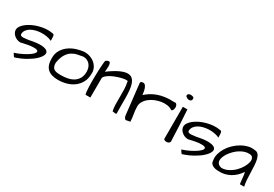

<svg xmlns="http://www.w3.org/2000/svg" viewBox="43 -1780 4013 2813"><g transform="rotate(30 2049.5 -374.0)"><path d="M168.9 -19.5Q238.3 -42 298.3 -72.3Q358.4 -102.5 398.9 -131.8Q439.5 -161.1 453.6 -186Q467.8 -210.9 445.8 -223.6Q423.8 -236.3 359.4 -231.9Q294.9 -227.5 176.8 -198.2Q141.6 -199.2 113.8 -211.9Q85.9 -224.6 66.4 -243.2Q46.9 -261.7 36.6 -283.7Q26.4 -305.7 26.4 -326.2Q26.4 -358.4 48.3 -390.1Q70.3 -421.9 107.4 -450.2Q144.5 -478.5 193.4 -501.5Q242.2 -524.4 295.9 -538.6Q349.6 -552.7 405.8 -557.1Q461.9 -561.5 513.7 -551.8Q543 -551.8 547.9 -525.9Q552.7 -500 552.7 -442.4Q512.7 -460.9 466.3 -468.8Q419.9 -476.6 373 -474.6Q326.2 -472.7 282.2 -461.4Q238.3 -450.2 204.6 -430.2Q170.9 -410.2 149.4 -380.9Q127.9 -351.6 127 -314.5Q127 -293.9 143.1 -287.6Q159.2 -281.2 181.2 -281.7Q203.1 -282.2 227.1 -286.6Q251 -291 265.6 -291Q397.5 -319.3 470.7 -314.5Q543.9 -309.6 569.3 -283.2Q594.7 -256.8 577.1 -215.3Q559.6 -173.8 509.3 -127.9Q459 -82 381.8 -38.6Q304.7 4.9 210.9 35.2Q206.1 35.2 200.2 27.8Q194.3 20.5 188 10.7Q181.6 1 176.8 -7.8Q171.9 -16.6 168.9 -19.5Z M691.4 -231.4Q691.4 -311.5 726.6 -368.7Q761.7 -425.8 815.4 -463.9Q869.1 -502 932.6 -522Q996.1 -542 1053.7 -547.9Q1109.4 -550.8 1158.2 -533.7Q1207 -516.6 1242.2 -485.4Q1277.3 -454.1 1296.4 -411.1Q1315.4 -368.2 1310.5 -320.3Q1310.5 -240.2 1278.8 -180.2Q1247.1 -120.1 1194.3 -79.6Q1141.6 -39.1 1071.8 -19Q1002 1 925.8 1Q810.5 1 751 -52.7Q691.4 -106.4 691.4 -231.4ZM775.4 -202.1Q775.4 -161.1 785.6 -136.7Q795.9 -112.3 815.9 -100.1Q835.9 -87.9 864.7 -84Q893.6 -80.1 931.6 -80.1Q990.2 -80.1 1044.9 -91.3Q1099.6 -102.5 1141.6 -129.4Q1183.6 -156.2 1209 -200.7Q1234.4 -245.1 1234.4 -311.5Q1234.4 -345.7 1224.6 -376.5Q1214.8 -407.2 1195.3 -430.2Q1175.8 -453.1 1147.5 -466.8Q1119.1 -480.5 1083 -480.5Q1035.2 -472.7 987.3 -462.4Q939.5 -452.1 897.5 -425.3Q855.5 -398.4 823.2 -346.2Q791 -293.9 775.4 -202.1Z M1824.2 -480.5Q1831.1 -496.1 1809.6 -498.5Q1788.1 -501 1751 -494.1Q1713.9 -487.3 1668 -472.7Q1622.1 -458 1580.6 -438Q1539.1 -418 1508.3 -393.6Q1477.5 -369.1 1470.7 -344.7L1469.7 -12.7H1388.7Q1382.8 -26.4 1379.4 -56.2Q1376 -85.9 1374 -126.5Q1372.1 -167 1371.6 -214.4Q1371.1 -261.7 1372.1 -310.1Q1373 -358.4 1375 -404.8Q1377 -451.2 1379.4 -489.3Q1381.8 -527.3 1384.3 -553.2Q1386.7 -579.1 1389.6 -587.9Q1400.4 -595.7 1414.1 -602.5Q1427.7 -609.4 1441.4 -609.4Q1459 -608.4 1465.3 -586.4Q1471.7 -564.5 1471.7 -536.6Q1471.7 -508.8 1468.3 -482.4Q1464.8 -456.1 1464.8 -446.3Q1566.4 -521.5 1639.6 -555.7Q1712.9 -589.8 1763.2 -591.8Q1813.5 -593.8 1843.8 -568.4Q1874 -543 1890.6 -498Q1907.2 -453.1 1912.6 -393.1Q1918 -333 1918.9 -266.6Q1919.9 -200.2 1918.9 -131.3Q1918 -62.5 1920.9 0Q1909.2 5.9 1904.8 6.8Q1900.4 7.8 1895 6.3Q1889.6 4.9 1880.9 2.9Q1872.1 1 1853.5 0Q1841.8 -47.9 1840.3 -109.4Q1838.9 -170.9 1839.8 -235.4Q1840.8 -299.8 1838.9 -363.3Q1836.9 -426.8 1824.2 -480.5Z M1989.3 -558.6Q1989.3 -577.1 2002.4 -583Q2015.6 -588.9 2031.2 -588.9Q2056.6 -588.9 2071.8 -567.9Q2086.9 -546.9 2095.2 -519Q2103.5 -491.2 2106.9 -464.4Q2110.4 -437.5 2112.3 -425.8Q2148.4 -459 2193.4 -487.3Q2238.3 -515.6 2293.5 -535.6Q2348.6 -555.7 2416.5 -564.9Q2484.4 -574.2 2568.4 -569.3Q2594.7 -575.2 2607.9 -558.1Q2621.1 -541 2623 -517.6Q2625 -494.1 2615.7 -471.7Q2606.4 -449.2 2587.9 -445.3Q2553.7 -470.7 2505.4 -478Q2457 -485.4 2404.8 -477.5Q2352.5 -469.7 2301.8 -448.7Q2251 -427.7 2211.4 -395.5Q2171.9 -363.3 2148.9 -321.3Q2126 -279.3 2129.9 -230.5Q2129.9 -200.2 2133.8 -171.4Q2137.7 -142.6 2142.1 -113.8Q2146.5 -85 2150.4 -56.2Q2154.3 -27.3 2154.3 2Q2127.9 3.9 2111.8 8.8Q2095.7 13.7 2085 13.2Q2074.2 12.7 2066.4 3.4Q2058.6 -5.9 2048.8 -34.2Q2047.9 -41 2043.9 -75.2Q2040 -109.4 2034.7 -158.2Q2029.3 -207 2022.5 -265.1Q2015.6 -323.2 2009.3 -379.4Q2002.9 -435.5 1997.6 -482.9Q1992.2 -530.3 1989.3 -558.6Z M2788.1 -573.2Q2796.9 -453.1 2803.7 -317.9Q2810.5 -182.6 2815.4 -44.9Q2810.5 -25.4 2795.4 -16.6Q2780.3 -7.8 2762.7 -7.3Q2745.1 -6.8 2730 -12.7Q2714.8 -18.6 2710.9 -28.3V-573.2ZM2674.8 -739.3Q2674.8 -761.7 2687.5 -771.5Q2700.2 -781.2 2717.8 -782.7Q2735.4 -784.2 2752.9 -779.3Q2770.5 -774.4 2778.3 -767.6Q2787.1 -735.4 2775.4 -720.7Q2763.7 -706.1 2744.6 -704.6Q2725.6 -703.1 2705.1 -712.9Q2684.6 -722.7 2674.8 -739.3Z M3003.9 -19.5Q3073.2 -42 3133.3 -72.3Q3193.4 -102.5 3233.9 -131.8Q3274.4 -161.1 3288.6 -186Q3302.7 -210.9 3280.8 -223.6Q3258.8 -236.3 3194.3 -231.9Q3129.9 -227.5 3011.7 -198.2Q2976.6 -199.2 2948.7 -211.9Q2920.9 -224.6 2901.4 -243.2Q2881.8 -261.7 2871.6 -283.7Q2861.3 -305.7 2861.3 -326.2Q2861.3 -358.4 2883.3 -390.1Q2905.3 -421.9 2942.4 -450.2Q2979.5 -478.5 3028.3 -501.5Q3077.1 -524.4 3130.9 -538.6Q3184.6 -552.7 3240.7 -557.1Q3296.9 -561.5 3348.6 -551.8Q3377.9 -551.8 3382.8 -525.9Q3387.7 -500 3387.7 -442.4Q3347.7 -460.9 3301.3 -468.8Q3254.9 -476.6 3208 -474.6Q3161.1 -472.7 3117.2 -461.4Q3073.2 -450.2 3039.6 -430.2Q3005.9 -410.2 2984.4 -380.9Q2962.9 -351.6 2961.9 -314.5Q2961.9 -293.9 2978 -287.6Q2994.1 -281.2 3016.1 -281.7Q3038.1 -282.2 3062 -286.6Q3085.9 -291 3100.6 -291Q3232.4 -319.3 3305.7 -314.5Q3378.9 -309.6 3404.3 -283.2Q3429.7 -256.8 3412.1 -215.3Q3394.5 -173.8 3344.2 -127.9Q3293.9 -82 3216.8 -38.6Q3139.6 4.9 3045.9 35.2Q3041 35.2 3035.2 27.8Q3029.3 20.5 3022.9 10.7Q3016.6 1 3011.7 -7.8Q3006.8 -16.6 3003.9 -19.5Z M3975.6 -202.1Q3947.3 -158.2 3910.2 -122.6Q3873 -86.9 3828.6 -62Q3784.2 -37.1 3731.9 -25.4Q3679.7 -13.7 3622.1 -18.6Q3601.6 -18.6 3578.1 -23.4Q3554.7 -28.3 3534.7 -39.1Q3514.6 -49.8 3502 -67.4Q3489.3 -85 3489.3 -111.3Q3478.5 -166 3493.7 -222.2Q3508.8 -278.3 3541 -330.6Q3573.2 -382.8 3620.1 -427.2Q3667 -471.7 3720.2 -502.4Q3773.4 -533.2 3829.6 -546.9Q3885.7 -560.5 3938.5 -550.8Q3978.5 -550.8 4001 -524.4Q4023.4 -498 4034.7 -454.1Q4045.9 -410.2 4048.8 -353Q4051.8 -295.9 4053.7 -235.4Q4055.7 -174.8 4059.1 -115.7Q4062.5 -56.6 4074.2 -7.8H4002Q3997.1 -41 3994.6 -66.4Q3992.2 -91.8 3990.2 -113.8Q3988.3 -135.7 3984.9 -156.2Q3981.4 -176.8 3975.6 -202.1ZM3901.4 -462.9Q3863.3 -465.8 3822.8 -452.6Q3782.2 -439.5 3744.6 -415.5Q3707 -391.6 3674.3 -358.9Q3641.6 -326.2 3617.2 -291Q3592.8 -255.9 3579.6 -221.2Q3566.4 -186.5 3568.8 -157.2Q3571.3 -127.9 3590.8 -107.4Q3610.4 -86.9 3651.4 -80.1Q3710 -81.1 3764.2 -109.9Q3818.4 -138.7 3860.8 -181.2Q3903.3 -223.6 3931.6 -272.9Q3960 -322.3 3968.3 -364.3Q3976.6 -406.2 3960.9 -434.6Q3945.3 -462.9 3901.4 -462.9Z"/></g></svg>

Font: Architects Daughter-petzku
Style: Regular
Weight: 400
Designer: Kimberly Geswein
Foundry: Kimberly Geswein
Version: Version 1.000 2010 initial release